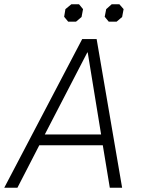

<svg xmlns="http://www.w3.org/2000/svg" viewBox="-39 -884 664 904"><path d="M348 -700H416L536 0H478L445 -200H146L43 0H-19ZM437 -251 374 -637H372L172 -251ZM263 -805 269 -841 297 -864H333L352 -841L345 -804L319 -782H282ZM454 -805 461 -841 487 -864H523L543 -841L536 -804L510 -782H473Z"/></svg>

Font: Chakra Petch Light
Style: Italic
Weight: 300
Italic angle: -10°
Designer: Katatrad Aksorn Co.,Ltd.
Foundry: Cadson Demak Co.,Ltd.
Version: Version 1.000; ttfautohint (v1.6)